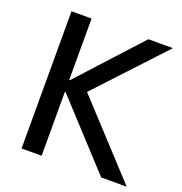

<svg xmlns="http://www.w3.org/2000/svg" viewBox="-127 -816 879 927"><g transform="rotate(20 312.0 -352.5)"><path d="M84 0V-705H187V-389H190L479 -705H605L261 -336L265 -389L624 0H493L190 -329H187V0Z"/></g></svg>

Font: Nunito Sans 10pt SemiCondensed SemiBold
Style: Regular
Weight: 600
Width: 4
Designer: Vernon Adams
Foundry: Vernon Adams
Version: Version 3.101;gftools[0.9.27]